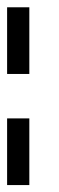

<svg xmlns="http://www.w3.org/2000/svg" viewBox="-20 -458 165 540"><path d="M0 -375V-437.5H62.5V-375ZM0 -312.5V-375H62.5V-312.5ZM0 -250V-312.5H62.5V-250ZM0 -62.5V-125H62.5V-62.5ZM0 0V-62.5H62.5V0ZM0 62.5V0H62.5V62.5Z"/></svg>

Font: AprilSans
Style: Regular
Weight: 400
Designer: typesprite
Version: Version 1.001;PS 001.001;hotconv 1.0.88;makeotf.lib2.5.64775